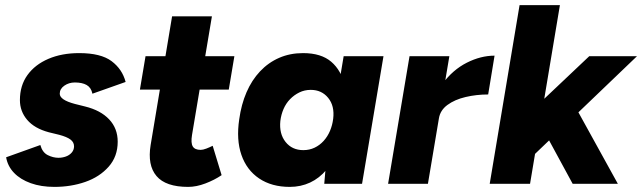

<svg xmlns="http://www.w3.org/2000/svg" viewBox="-20 -720 2515 752"><path d="M193 12Q141 12 100.5 -2.5Q60 -17 35 -43Q10 -69 4 -104L138 -152Q146 -123 167 -112.5Q188 -102 209 -102Q224 -102 238 -107Q252 -112 261 -122.5Q270 -133 270 -147Q270 -163 256 -173.5Q242 -184 212 -192L171 -202Q115 -217 86.5 -250.5Q58 -284 58 -328Q58 -385 87.5 -426Q117 -467 169.5 -489.5Q222 -512 290 -512Q375 -512 417 -480.5Q459 -449 472 -399L342 -353Q337 -377 319.5 -387Q302 -397 273 -397Q250 -397 232 -384.5Q214 -372 214 -353Q214 -341 228.5 -331Q243 -321 273 -313L313 -303Q374 -288 407.5 -252.5Q441 -217 441 -165Q441 -107 405.5 -67Q370 -27 314 -7.5Q258 12 193 12Z M717 12Q629 12 593 -30.5Q557 -73 570 -152L654 -656H810L732 -191Q727 -160 735 -146.5Q743 -133 766 -133Q775 -133 788 -138Q801 -143 813 -149L848 -34Q820 -15 784.5 -1.5Q749 12 717 12ZM528 -369 550 -500H898L876 -369Z M1250 0 1258 -93 1326 -500H1482L1398 0ZM1115 12Q1044 12 995 -21Q946 -54 925.5 -113.5Q905 -173 917 -253Q925 -311 945.5 -358.5Q966 -406 998.5 -440.5Q1031 -475 1073.5 -493.5Q1116 -512 1167 -512Q1238 -512 1277.5 -478Q1317 -444 1330 -385Q1343 -326 1332 -248Q1324 -186 1305.5 -137.5Q1287 -89 1259 -55.5Q1231 -22 1194.5 -5Q1158 12 1115 12ZM1168 -132Q1192 -132 1212 -141.5Q1232 -151 1247.5 -168Q1263 -185 1272.5 -207.5Q1282 -230 1285 -255Q1291 -305 1265.5 -336.5Q1240 -368 1197 -368Q1173 -368 1152.5 -358Q1132 -348 1116 -331.5Q1100 -315 1090.5 -293Q1081 -271 1078 -246Q1073 -196 1098.5 -164Q1124 -132 1168 -132Z M1500 0 1584 -500H1740L1656 0ZM1658 -256Q1672 -337 1713 -392Q1754 -447 1808.5 -474.5Q1863 -502 1917 -502L1892 -350Q1846 -350 1803.5 -340Q1761 -330 1732.5 -309Q1704 -288 1699 -256Z M1898 0 2015 -700H2173L2056 0ZM2069 -111 1991 -219 2288 -500H2475ZM2223 0 2103 -221 2219 -328 2400 0Z"/></svg>

Font: Figtree Light ExtraBold
Style: Italic
Weight: 800
Italic angle: -9.5°
Version: Version 2.001;gftools[0.9.30]